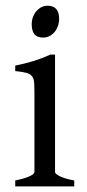

<svg xmlns="http://www.w3.org/2000/svg" viewBox="-20 -663 311 683"><path d="M190.4 -596.2Q190.4 -582.5 186 -570.3Q181.6 -558.1 174.1 -549.1Q166.5 -540 156.2 -534.7Q146 -529.3 133.8 -529.3Q111.8 -529.3 102.3 -541.5Q92.8 -553.7 92.8 -576.2Q92.8 -589.8 97.2 -602.1Q101.6 -614.3 109.4 -623.3Q117.2 -632.3 127.2 -637.5Q137.2 -642.6 148.9 -642.6Q190.4 -642.6 190.4 -596.2ZM34.2 0V-21Q67.4 -27.8 85 -35.9Q102.5 -43.9 102.5 -50.8V-327.1Q102.5 -352.1 101.6 -367.4Q100.6 -382.8 94.2 -391.4Q87.9 -399.9 74 -403.8Q60.1 -407.7 34.2 -410.2V-429.7Q49.3 -432.6 66.2 -436.8Q83 -440.9 99.6 -446Q116.2 -451.2 131.3 -457Q146.5 -462.9 159.2 -468.8H175.8V-50.8Q175.8 -44.9 192.1 -36.4Q208.5 -27.8 244.1 -21V0Z"/></svg>

Font: GentiumAlt
Style: Regular
Weight: 400
Designer: J. Victor Gaultney
Version: Version 1.02; 2005; OFL release